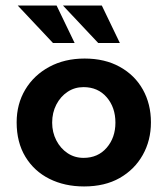

<svg xmlns="http://www.w3.org/2000/svg" viewBox="-20 -661 604 692"><path d="M40 -220Q40 -286 71 -338Q102 -390 157.5 -420Q213 -450 285 -450Q358 -450 412 -420Q466 -390 495 -338Q524 -286 524 -220Q524 -155 494.5 -102.5Q465 -50 411.5 -19.5Q358 11 283 11Q213 11 158 -16.5Q103 -44 71.5 -96Q40 -148 40 -220ZM168 -219Q168 -184 183 -155Q198 -126 223.5 -109Q249 -92 281 -92Q333 -92 364.5 -128.5Q396 -165 396 -219Q396 -274 364.5 -310.5Q333 -347 281 -347Q249 -347 223.5 -330Q198 -313 183 -284Q168 -255 168 -219ZM44 -641H184L249 -506H171ZM207 -641H347L412 -506H334Z"/></svg>

Font: Reem Kufi Fun SemiBold
Style: Regular
Weight: 600
Designer: Khaled Hosny
Version: Version 1.005